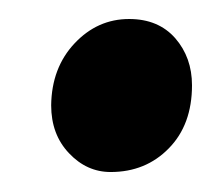

<svg xmlns="http://www.w3.org/2000/svg" viewBox="-20 -474 219 197"><path d="M32.5 -366Q33 -404.5 56.5 -429.5Q80 -454.5 112.5 -454.5Q142.5 -454.5 159.8 -434.8Q177 -415 177 -386.5Q177 -346 153.2 -321.8Q129.5 -297.5 93.5 -297.5Q69 -297.5 50.8 -316.8Q32.5 -336 32.5 -366Z"/></svg>

Font: Merriweather 72pt ExtraBold
Style: Italic
Weight: 800
Italic angle: -7.8°
Version: Version 2.101